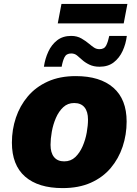

<svg xmlns="http://www.w3.org/2000/svg" viewBox="-20 -953 702 984"><path d="M41 -222Q41 -289 61.5 -350Q82 -411 122.5 -459Q163 -507 224.5 -535Q286 -563 368 -563Q493 -563 561 -503.5Q629 -444 629 -330Q629 -263 608.5 -201.5Q588 -140 547.5 -92Q507 -44 445.5 -16.5Q384 11 301 11Q176 11 108.5 -48Q41 -107 41 -222ZM239 -211Q239 -170 257 -148Q275 -126 309 -126Q343 -126 366 -148Q389 -170 403.5 -203.5Q418 -237 424.5 -273.5Q431 -310 431 -340Q431 -381 413 -403Q395 -425 360 -425Q327 -425 304 -403.5Q281 -382 266.5 -348.5Q252 -315 245.5 -278Q239 -241 239 -211ZM205 -611Q211 -652 227.5 -688Q244 -724 273 -746.5Q302 -769 345 -769Q375 -769 398 -755.5Q421 -742 436 -729Q449 -718 461.5 -709.5Q474 -701 490 -701Q515 -701 524.5 -720.5Q534 -740 540 -769H630Q625 -728 608.5 -692Q592 -656 563 -633.5Q534 -611 490 -611Q460 -611 437.5 -622Q415 -633 400 -647Q387 -659 374.5 -669Q362 -679 345 -679Q320 -679 310.5 -659.5Q301 -640 296 -611ZM295 -933H633L614 -833H276Z"/></svg>

Font: Kufam ExtraBold
Style: Italic
Weight: 800
Italic angle: -11°
Designer: Artur Schmal
Foundry: Original Type
Version: Version 1.301; ttfautohint (v1.8.3)